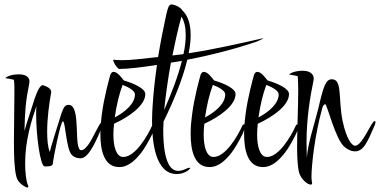

<svg xmlns="http://www.w3.org/2000/svg" viewBox="-20 -760 1692 855"><path d="M102 75C105 75 106 74 106 71C106 69 106 67 105 66C96 46 92 7 92 -34C92 -135 121 -226 142 -287C141 -276 141 -264 141 -249C141 -158 159 -19 179 -19C200 -19 216 -19 216 -35C216 -50 250 -220 260 -220C272 -220 274 -93 301 -69C310 -60 323 -55 339 -55C376 -55 410 -136 438 -203C440 -209 441 -213 441 -216C441 -219 440 -221 438 -221C430 -221 415 -191 397 -156C379 -121 359 -91 342 -91C305 -91 344 -293 286 -293C270 -293 264 -285 253 -253C243 -221 202 -92 202 -83C193 -103 190 -137 190 -174C190 -233 199 -300 208 -349V-351C208 -371 173 -380 170 -381C161 -380 148 -366 127 -298C100 -217 90 -181 89 -177C91 -264 94 -308 110 -387C111 -391 111 -395 111 -399C111 -410 103 -429 64 -429C25 -429 4 -415 4 -412C2 -412 39 -407 42 -404C45 -385 44 -360 44 -331C44 -271 42 -196 42 -128C42 -64 44 -6 53 27C56 40 64 51 76 61C88 70 97 75 102 75Z M511 -16C554 -16 586 -51 609 -80C625 -101 642 -131 658 -163C674 -198 671 -206 666 -206C661 -206 658 -204 657 -200C638 -157 583 -61 529 -61C497 -61 485 -108 485 -161C485 -177 486 -193 488 -209C554 -239 627 -290 627 -341C627 -366 577 -388 531 -402C527 -408 520 -416 511 -426C502 -435 493 -440 486 -440C479 -440 474 -435 471 -426C467 -411 443 -328 433 -247C430 -226 427 -196 427 -164C427 -93 442 -16 511 -16ZM491 -237C499 -292 510 -339 526 -382C555 -371 581 -355 581 -340C581 -299 538 -262 491 -237Z M767 15C799 15 820 -2 824 -7C826 -9 827 -10 827 -11C827 -13 825 -13 823 -13C821 -13 816 -12 810 -9C803 -6 789 1 774 1C759 1 743 -6 731 -29C714 -61 707 -114 707 -179C707 -182 707 -186 707 -189L708 -208C708 -211 708 -215 708 -218C751 -306 793 -405 814 -494C923 -515 1037 -545 1121 -574C1135 -579 1155 -590 1152 -589C1152 -590 1152 -590 1152 -590C1151 -590 1150 -589 1148 -589C1059 -569 929 -539 820 -523C826 -552 829 -579 829 -604C829 -651 818 -690 791 -715C784 -727 764 -737 748 -740C747 -740 746 -740 744 -740C731 -740 728 -725 721 -698C708 -639 695 -573 684 -506C608 -498 564 -492 524 -492C511 -492 499 -493 486 -494C486 -494 486 -494 485 -494C485 -494 484 -493 484 -492C484 -491 485 -487 488 -481C492 -470 506 -453 511 -453C550 -453 610 -460 679 -471C670 -407 663 -345 660 -294C659 -277 657 -251 657 -222C657 -123 673 15 767 15ZM748 -513C760 -573 773 -633 788 -686C801 -665 807 -638 807 -603C807 -578 804 -550 797 -519ZM711 -270C718 -337 728 -409 741 -481C757 -484 773 -486 790 -489C773 -420 743 -343 711 -270Z M913 -16C956 -16 988 -51 1011 -80C1027 -101 1044 -131 1060 -163C1076 -198 1073 -206 1068 -206C1063 -206 1060 -204 1059 -200C1040 -157 985 -61 931 -61C899 -61 887 -108 887 -161C887 -177 888 -193 890 -209C956 -239 1029 -290 1029 -341C1029 -366 979 -388 933 -402C929 -408 922 -416 913 -426C904 -435 895 -440 888 -440C881 -440 876 -435 873 -426C869 -411 845 -328 835 -247C832 -226 829 -196 829 -164C829 -93 844 -16 913 -16ZM893 -237C901 -292 912 -339 928 -382C957 -371 983 -355 983 -340C983 -299 940 -262 893 -237Z M1151 -16C1194 -16 1226 -51 1249 -80C1265 -101 1282 -131 1298 -163C1314 -198 1311 -206 1306 -206C1301 -206 1298 -204 1297 -200C1278 -157 1223 -61 1169 -61C1137 -61 1125 -108 1125 -161C1125 -177 1126 -193 1128 -209C1194 -239 1267 -290 1267 -341C1267 -366 1217 -388 1171 -402C1167 -408 1160 -416 1151 -426C1142 -435 1133 -440 1126 -440C1119 -440 1114 -435 1111 -426C1107 -411 1083 -328 1073 -247C1070 -226 1067 -196 1067 -164C1067 -93 1082 -16 1151 -16ZM1131 -237C1139 -292 1150 -339 1166 -382C1195 -371 1221 -355 1221 -340C1221 -299 1178 -262 1131 -237Z M1363 62C1368 62 1370 60 1370 55C1370 51 1367 45 1367 28C1367 -22 1381 -156 1415 -278C1418 -291 1425 -296 1428 -296C1437 -296 1473 -140 1514 -106C1529 -93 1545 -86 1560 -86C1600 -86 1616 -128 1649 -203C1651 -209 1652 -213 1652 -216C1652 -219 1651 -221 1649 -221C1633 -221 1595 -111 1561 -111C1546 -111 1522 -144 1506 -220C1485 -320 1506 -407 1458 -407C1431 -407 1421 -379 1397 -275C1377 -195 1354 -133 1346 -58V-67C1346 -82 1345 -101 1345 -126C1345 -231 1361 -330 1376 -401C1377 -404 1377 -408 1377 -411C1377 -423 1368 -445 1328 -445C1289 -445 1268 -431 1268 -428C1266 -428 1303 -423 1306 -420C1307 -404 1308 -382 1308 -358C1308 -287 1303 -182 1303 -105C1303 -57 1306 -17 1311 6C1320 39 1350 62 1363 62Z"/></svg>

Font: Comforter
Style: Regular
Weight: 400
Designer: Robert E. Leuschke
Foundry: Robert E. Leuschke
Version: Version 1.013; ttfautohint (v1.8.3)